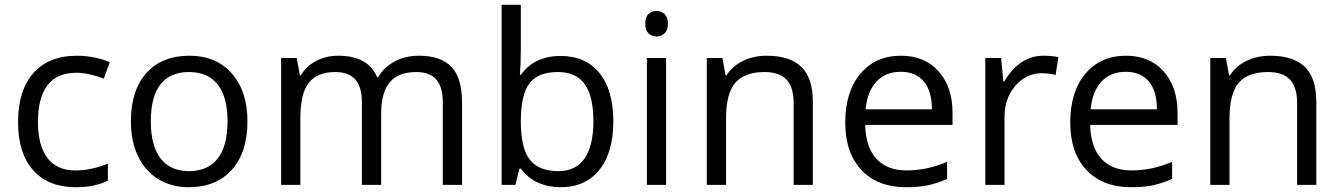

<svg xmlns="http://www.w3.org/2000/svg" viewBox="-20 -780 5654 810"><path d="M299.8 9.8Q183.6 9.8 119.9 -61.8Q56.2 -133.3 56.2 -264.2Q56.2 -398.4 120.8 -471.7Q185.5 -544.9 305.2 -544.9Q343.8 -544.9 382.3 -536.6Q420.9 -528.3 442.9 -517.1L418 -448.2Q391.1 -459 359.4 -466.1Q327.6 -473.1 303.2 -473.1Q140.1 -473.1 140.1 -265.1Q140.1 -166.5 179.9 -113.8Q219.7 -61 297.9 -61Q364.7 -61 435.1 -89.8V-18.1Q381.3 9.8 299.8 9.8Z M1023.9 -268.1Q1023.9 -137.2 958 -63.7Q892.1 9.8 775.9 9.8Q704.1 9.8 648.4 -23.9Q592.8 -57.6 562.5 -120.6Q532.2 -183.6 532.2 -268.1Q532.2 -398.9 597.7 -471.9Q663.1 -544.9 779.3 -544.9Q891.6 -544.9 957.8 -470.2Q1023.9 -395.5 1023.9 -268.1ZM616.2 -268.1Q616.2 -165.5 657.2 -111.8Q698.2 -58.1 777.8 -58.1Q857.4 -58.1 898.7 -111.6Q939.9 -165 939.9 -268.1Q939.9 -370.1 898.7 -423.1Q857.4 -476.1 776.9 -476.1Q697.3 -476.1 656.7 -423.8Q616.2 -371.6 616.2 -268.1Z M1848.1 0V-348.1Q1848.1 -412.1 1820.8 -444.1Q1793.5 -476.1 1735.8 -476.1Q1660.2 -476.1 1624 -432.6Q1587.9 -389.2 1587.9 -298.8V0H1506.8V-348.1Q1506.8 -412.1 1479.5 -444.1Q1452.1 -476.1 1394 -476.1Q1317.9 -476.1 1282.5 -430.4Q1247.1 -384.8 1247.1 -280.8V0H1166V-535.2H1231.9L1245.1 -461.9H1249Q1272 -501 1313.7 -522.9Q1355.5 -544.9 1407.2 -544.9Q1532.7 -544.9 1571.3 -454.1H1575.2Q1599.1 -496.1 1644.5 -520.5Q1689.9 -544.9 1748 -544.9Q1838.9 -544.9 1884 -498.3Q1929.2 -451.7 1929.2 -349.1V0Z M2345.2 -543.9Q2450.7 -543.9 2509 -471.9Q2567.4 -399.9 2567.4 -268.1Q2567.4 -136.2 2508.5 -63.2Q2449.7 9.8 2345.2 9.8Q2293 9.8 2249.8 -9.5Q2206.5 -28.8 2177.2 -68.8H2171.4L2154.3 0H2096.2V-759.8H2177.2V-575.2Q2177.2 -513.2 2173.3 -463.9H2177.2Q2233.9 -543.9 2345.2 -543.9ZM2333.5 -476.1Q2250.5 -476.1 2213.9 -428.5Q2177.2 -380.9 2177.2 -268.1Q2177.2 -155.3 2214.8 -106.7Q2252.4 -58.1 2335.4 -58.1Q2410.2 -58.1 2446.8 -112.5Q2483.4 -167 2483.4 -269Q2483.4 -373.5 2446.8 -424.8Q2410.2 -476.1 2333.5 -476.1Z M2790 0H2709V-535.2H2790ZM2702.1 -680.2Q2702.1 -708 2715.8 -720.9Q2729.5 -733.9 2750 -733.9Q2769.5 -733.9 2783.7 -720.7Q2797.9 -707.5 2797.9 -680.2Q2797.9 -652.8 2783.7 -639.4Q2769.5 -626 2750 -626Q2729.5 -626 2715.8 -639.4Q2702.1 -652.8 2702.1 -680.2Z M3328.1 0V-346.2Q3328.1 -411.6 3298.3 -443.8Q3268.6 -476.1 3205.1 -476.1Q3121.1 -476.1 3082 -430.7Q3043 -385.3 3043 -280.8V0H2961.9V-535.2H3027.8L3041 -461.9H3044.9Q3069.8 -501.5 3114.7 -523.2Q3159.7 -544.9 3214.8 -544.9Q3311.5 -544.9 3360.4 -498.3Q3409.2 -451.7 3409.2 -349.1V0Z M3801.8 9.8Q3683.1 9.8 3614.5 -62.5Q3545.9 -134.8 3545.9 -263.2Q3545.9 -392.6 3609.6 -468.8Q3673.3 -544.9 3780.8 -544.9Q3881.3 -544.9 3939.9 -478.8Q3998.5 -412.6 3998.5 -304.2V-252.9H3629.9Q3632.3 -158.7 3677.5 -109.9Q3722.7 -61 3804.7 -61Q3891.1 -61 3975.6 -97.2V-24.9Q3932.6 -6.3 3894.3 1.7Q3856 9.8 3801.8 9.8ZM3779.8 -477.1Q3715.3 -477.1 3677 -435.1Q3638.7 -393.1 3631.8 -318.8H3911.6Q3911.6 -395.5 3877.4 -436.3Q3843.3 -477.1 3779.8 -477.1Z M4380.9 -544.9Q4416.5 -544.9 4444.8 -539.1L4433.6 -463.9Q4400.4 -471.2 4375 -471.2Q4310.1 -471.2 4263.9 -418.5Q4217.8 -365.7 4217.8 -287.1V0H4136.7V-535.2H4203.6L4212.9 -436H4216.8Q4246.6 -488.3 4288.6 -516.6Q4330.6 -544.9 4380.9 -544.9Z M4751 9.8Q4632.3 9.8 4563.7 -62.5Q4495.1 -134.8 4495.1 -263.2Q4495.1 -392.6 4558.8 -468.8Q4622.6 -544.9 4730 -544.9Q4830.6 -544.9 4889.2 -478.8Q4947.8 -412.6 4947.8 -304.2V-252.9H4579.1Q4581.5 -158.7 4626.7 -109.9Q4671.9 -61 4753.9 -61Q4840.3 -61 4924.8 -97.2V-24.9Q4881.8 -6.3 4843.5 1.7Q4805.2 9.8 4751 9.8ZM4729 -477.1Q4664.6 -477.1 4626.2 -435.1Q4587.9 -393.1 4581.1 -318.8H4860.8Q4860.8 -395.5 4826.7 -436.3Q4792.5 -477.1 4729 -477.1Z M5452.1 0V-346.2Q5452.1 -411.6 5422.4 -443.8Q5392.6 -476.1 5329.1 -476.1Q5245.1 -476.1 5206.1 -430.7Q5167 -385.3 5167 -280.8V0H5085.9V-535.2H5151.9L5165 -461.9H5168.9Q5193.8 -501.5 5238.8 -523.2Q5283.7 -544.9 5338.9 -544.9Q5435.5 -544.9 5484.4 -498.3Q5533.2 -451.7 5533.2 -349.1V0Z"/></svg>

Font: f01947593
Style: Regular
Weight: 400
Foundry: Ascender Corporation
Version: Version 1.10